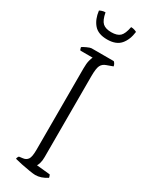

<svg xmlns="http://www.w3.org/2000/svg" viewBox="-234 -946 764 987"><g transform="rotate(30 148.5 -452.5)"><path d="M177 0Q167 0 141.5 -4Q116 -8 90 -13.5Q64 -19 50 -23Q50 -28 52.5 -33Q55 -38 57 -40L80 -43Q98 -45 108 -59Q118 -73 118 -116V-599Q118 -628 122.5 -645.5Q127 -663 131 -670H59Q54 -674 52 -687Q58 -692 76.5 -700.5Q95 -709 102 -709H234Q238 -706 242 -699.5Q246 -693 247 -685L211 -672Q190 -665 181.5 -647.5Q173 -630 173 -584V-104Q173 -82 168.5 -67.5Q164 -53 160 -48L240 -40Q242 -37 243.5 -32.5Q245 -28 246 -23Q210 0 177 0ZM148 -788Q95 -788 69.5 -817.5Q44 -847 38 -896Q43 -899 52 -902Q61 -905 72 -905Q80 -862 97 -846.5Q114 -831 148 -831Q183 -831 199.5 -846.5Q216 -862 224 -905Q235 -905 244 -902Q253 -899 258 -896Q252 -847 226.5 -817.5Q201 -788 148 -788Z"/></g></svg>

Font: Texturina 72pt Thin
Style: Regular
Weight: 100
Designer: Guillermo Torres Carreño
Foundry: Omnibus-Type
Version: Version 1.002; ttfautohint (v1.8.3)